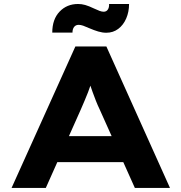

<svg xmlns="http://www.w3.org/2000/svg" viewBox="-20 -930 898 950"><path d="M37.2 0 352.9 -700H506.4L821.1 0H647.3L472.8 -389.4Q462.9 -409.9 454.4 -431.6Q445.9 -453.3 438.2 -474.6Q430.4 -496 423.3 -517.5Q416.3 -539 410.3 -559.4L444.6 -559.8Q437.7 -537.1 430.7 -515.8Q423.6 -494.5 415.5 -473.3Q407.3 -452.1 398.3 -431.2Q389.3 -410.3 379.6 -387.7L206.6 0ZM184.6 -127.8 238.9 -256.5H615.9L652.2 -127.8ZM506 -768Q486.4 -768 466.1 -774.1Q445.8 -780.1 421.9 -790.4Q403.7 -798.6 391.5 -802.9Q379.2 -807.1 369.2 -807.1Q355 -807.1 346.8 -796.9Q338.6 -786.6 338.6 -768.6H238.6Q238.6 -834.6 274.8 -872.5Q310.9 -910.3 366.4 -910.3Q384 -910.3 401.7 -905.3Q419.4 -900.3 445.8 -887.7Q462.1 -880 473 -876Q484 -872 493 -872Q506.4 -872 513.5 -882.6Q520.7 -893.1 519.7 -910.3H618.6Q618.6 -871.5 604.6 -838.9Q590.6 -806.3 565.2 -787.2Q539.9 -768 506 -768Z"/></svg>

Font: Lexend Giga
Style: Regular
Weight: 400
Designer: Bonnie Shaver-Troup, Thomas Jockin
Foundry: Lexend
Version: Version 1.007